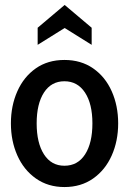

<svg xmlns="http://www.w3.org/2000/svg" viewBox="-20 -745 521 775"><path d="M24 -247Q24 -318 50 -376.5Q76 -435 124.5 -469Q173 -503 240 -503Q307 -503 356 -469Q405 -435 431 -376.5Q457 -318 457 -247Q457 -176 431 -117.5Q405 -59 356 -24.5Q307 10 240 10Q174 10 125 -24.5Q76 -59 50 -117.5Q24 -176 24 -247ZM353 -247Q353 -326 323 -371.5Q293 -417 240 -417Q187 -417 157.5 -371.5Q128 -326 128 -247Q128 -168 157.5 -122Q187 -76 240 -76Q294 -76 323.5 -122Q353 -168 353 -247ZM132 -633 241 -725 350 -633V-564L241 -632L132 -564Z"/></svg>

Font: Cabin Condensed Medium
Style: Regular
Weight: 500
Width: 3
Version: Version 2.001